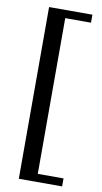

<svg xmlns="http://www.w3.org/2000/svg" viewBox="-97 -724 514 969"><g transform="rotate(10 160.0 -240.0)"><path d="M73 200V-680H295V-639H163V159H295V200Z"/></g></svg>

Font: El Messiri Medium
Style: Regular
Weight: 500
Designer: Mohamed Gaber
Foundry: Kief Type Foundry
Version: Version 2.020; ttfautohint (v1.8.3)